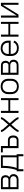

<svg xmlns="http://www.w3.org/2000/svg" viewBox="2512 -3090 725 5790"><g transform="rotate(-90 2875.0 -195.5)"><path d="M64 0V-530H352Q379 -530 405.5 -521Q432 -512 451 -491Q470 -470 478.5 -443.5Q487 -417 487 -390Q487 -364 478 -338.5Q469 -313 449 -295Q438 -285 426 -279Q448 -271 468 -257Q493 -239 506 -210Q519 -181 519 -151Q519 -119 507 -89Q495 -59 470.5 -38Q446 -17 415 -8.5Q384 0 352 0ZM126 -56H352Q379 -56 404 -66.5Q429 -77 443 -101Q457 -125 457 -151.5Q457 -178 443.5 -202.5Q430 -227 404.5 -237.5Q379 -248 352 -248H126ZM352 -304Q373 -304 391.5 -315.5Q410 -327 417.5 -347.5Q425 -368 425 -389Q425 -410 417.5 -430.5Q410 -451 391.5 -462.5Q373 -474 352 -474H126V-304Z M605 147V-56H641L653 -93Q706 -258 706 -480V-530H1086V-56H1120V147H1057V0H668V147ZM705 -56H1024V-474H768Q768 -248 712 -76Z M1303 0V-474H1174V-530H1366V-320H1546Q1576 -320 1604 -308Q1632 -296 1651 -272Q1670 -248 1677.5 -219Q1685 -190 1685 -160Q1685 -130 1677.5 -100.5Q1670 -71 1651 -47Q1632 -23 1604 -11.5Q1576 0 1546 0ZM1366 -56H1546Q1570 -56 1589.5 -72Q1609 -88 1616 -112Q1623 -136 1623 -160Q1623 -184 1616 -207.5Q1609 -231 1589.5 -247.5Q1570 -264 1546 -264H1366Z M1789 0V-5Q1789 -22 1797 -37.5Q1805 -53 1813.5 -67.5Q1822 -82 1832 -96Q1842 -110 1852 -123Q1862 -136 1873 -149L1973 -265L1873 -381Q1862 -394 1852 -407Q1842 -420 1832 -434Q1822 -448 1813.5 -462.5Q1805 -477 1797 -492.5Q1789 -508 1789 -525V-530H1851V-525Q1851 -508 1860.5 -494Q1870 -480 1879.5 -467Q1889 -454 1899 -442L1905 -435L1912 -428L1921 -417L2013 -311L2104 -417L2113 -428L2120 -435L2126 -442Q2136 -454 2145.5 -467Q2155 -480 2164.5 -494Q2174 -508 2174 -525V-530H2236V-525Q2236 -508 2228 -492.5Q2220 -477 2211.5 -462.5Q2203 -448 2193 -434Q2183 -420 2173 -407Q2163 -394 2152 -381L2052 -265L2152 -149Q2163 -136 2173 -123Q2183 -110 2193 -96Q2203 -82 2211.5 -67.5Q2220 -53 2228 -37.5Q2236 -22 2236 -5V0H2174V-5Q2174 -22 2164.5 -36Q2155 -50 2145.5 -63Q2136 -76 2126 -88L2120 -95L2113 -102L2104 -113L2013 -219L1921 -113L1912 -102L1905 -95L1899 -88Q1889 -76 1879.5 -63Q1870 -50 1860.5 -36Q1851 -22 1851 -5V0Z M2364 0V-530H2426V-306H2749V-530H2811V0H2749V-250H2426V0Z M3163 8Q3117 8 3072.5 -6Q3028 -20 2994.5 -53Q2961 -86 2946 -130Q2931 -174 2931 -220V-310Q2931 -356 2946 -400Q2961 -444 2994.5 -477Q3028 -510 3072.5 -524Q3117 -538 3163 -538Q3208 -538 3252.5 -524Q3297 -510 3330.5 -477Q3364 -444 3379 -400Q3394 -356 3394 -310V-220Q3394 -174 3379 -130Q3364 -86 3330.5 -53Q3297 -20 3252.5 -6Q3208 8 3163 8ZM3163 -48Q3197 -48 3229.5 -59Q3262 -70 3286.5 -95Q3311 -120 3321.5 -153Q3332 -186 3332 -220V-310Q3332 -344 3321.5 -377Q3311 -410 3286.5 -435Q3262 -460 3229.5 -471Q3197 -482 3163 -482Q3128 -482 3095.5 -471Q3063 -460 3038.5 -435Q3014 -410 3003.5 -377Q2993 -344 2993 -310V-220Q2993 -186 3003.5 -153Q3014 -120 3038.5 -95Q3063 -70 3095.5 -59Q3128 -48 3163 -48Z M3514 0V-530H3802Q3829 -530 3855.5 -521Q3882 -512 3901 -491Q3920 -470 3928.5 -443.5Q3937 -417 3937 -390Q3937 -364 3928 -338.5Q3919 -313 3899 -295Q3888 -285 3876 -279Q3898 -271 3918 -257Q3943 -239 3956 -210Q3969 -181 3969 -151Q3969 -119 3957 -89Q3945 -59 3920.5 -38Q3896 -17 3865 -8.5Q3834 0 3802 0ZM3576 -56H3802Q3829 -56 3854 -66.5Q3879 -77 3893 -101Q3907 -125 3907 -151.5Q3907 -178 3893.5 -202.5Q3880 -227 3854.5 -237.5Q3829 -248 3802 -248H3576ZM3802 -304Q3823 -304 3841.5 -315.5Q3860 -327 3867.5 -347.5Q3875 -368 3875 -389Q3875 -410 3867.5 -430.5Q3860 -451 3841.5 -462.5Q3823 -474 3802 -474H3576V-304Z M4320 8Q4283 8 4246 -0.5Q4209 -9 4177.5 -29Q4146 -49 4123 -79.5Q4100 -110 4090.5 -146.5Q4081 -183 4081 -220V-310Q4081 -356 4096 -400Q4111 -444 4144.5 -477Q4178 -510 4222.5 -524Q4267 -538 4313 -538Q4358 -538 4402.5 -524Q4447 -510 4480.5 -477Q4514 -444 4529 -400Q4544 -356 4544 -310V-237H4143V-220Q4143 -185 4154.5 -151.5Q4166 -118 4192 -93.5Q4218 -69 4251.5 -58.5Q4285 -48 4320 -48Q4355 -48 4389.5 -58Q4424 -68 4450 -93Q4476 -118 4488 -152L4545 -130Q4529 -86 4494 -52.5Q4459 -19 4413 -5.5Q4367 8 4320 8ZM4143 -293H4482V-310Q4482 -344 4471.5 -377Q4461 -410 4436.5 -435Q4412 -460 4379.5 -471Q4347 -482 4313 -482Q4278 -482 4245.5 -471Q4213 -460 4188.5 -435Q4164 -410 4153.5 -377Q4143 -344 4143 -310Z M4664 0V-530H4726V-306H5049V-530H5111V0H5049V-250H4726V0Z M5239 0V-530H5301V-55L5596 -530H5658H5686V0H5624V-475L5329 0H5267Z"/></g></svg>

Font: Jozsika Light
Style: Regular
Weight: 300
Monospace: yes
Designer: Belleve Invis
Foundry: Belleve Invis
Version: 2.1.0